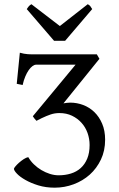

<svg xmlns="http://www.w3.org/2000/svg" viewBox="-20 -872 561 907"><path d="M476.6 -211.9Q476.6 -160.2 456.8 -118.4Q437 -76.7 404.1 -47.1Q371.1 -17.6 327.9 -1.5Q284.7 14.6 238.3 14.6Q196.3 14.6 160.9 3.7Q125.5 -7.3 99.9 -22Q74.2 -36.6 60.1 -51.5Q45.9 -66.4 45.9 -74.7Q45.9 -77.6 52.7 -85.9Q59.6 -94.2 69.8 -103.3Q80.1 -112.3 91.8 -120.1Q103.5 -127.9 113.8 -129.4Q124 -111.3 140.1 -95.7Q156.2 -80.1 175.5 -68.6Q194.8 -57.1 215.8 -50.5Q236.8 -43.9 257.3 -43.9Q288.1 -43.9 314.9 -52.2Q341.8 -60.5 361.3 -78.1Q380.9 -95.7 392.1 -122.8Q403.3 -149.9 403.3 -187Q403.3 -216.3 393.6 -243.7Q383.8 -271 365.2 -291.7Q346.7 -312.5 320.3 -325.2Q293.9 -337.9 260.7 -337.9Q238.8 -337.9 219.2 -331.3Q199.7 -324.7 176.3 -313.5L152.3 -301.3L151.4 -302.2Q147.9 -305.2 143.1 -311.5Q138.2 -317.9 135.7 -321.8L135.3 -322.8V-323.2L135.7 -323.7L336.9 -566.4H150.4Q142.6 -566.4 133.5 -559.8Q124.5 -553.2 115.7 -540.8Q106.9 -528.3 99.4 -510.5Q91.8 -492.7 86.9 -470.2L59.1 -476.1L73.7 -623Q84 -620.1 93 -618.4Q102.1 -616.7 111.6 -616Q121.1 -615.2 132.3 -615.2H437.5L449.7 -594.2L279.8 -383.8Q288.1 -385.3 295.9 -386.2Q303.7 -387.2 311.5 -387.2Q343.3 -387.2 373 -376Q402.8 -364.7 425.8 -342.5Q448.7 -320.3 462.6 -287.6Q476.6 -254.9 476.6 -211.9ZM287.6 -679.2H235.4L106.4 -829.1Q109.9 -834 112.3 -837.4Q114.7 -840.8 116.9 -843.3Q119.1 -845.7 121.8 -847.7Q124.5 -849.6 128.4 -852.1L262.7 -749L394.5 -852.1Q402.8 -847.7 406.2 -843.3Q409.7 -838.9 415.5 -829.1Z"/></svg>

Font: Noto Serif Devanagari
Style: Bold
Weight: 700
Designer: Monotype Design Team
Foundry: Monotype Imaging Inc.
Version: Version 1.01